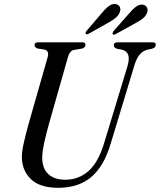

<svg xmlns="http://www.w3.org/2000/svg" viewBox="-20 -907 782 939"><path d="M489.5 -208 603.5 -583.5Q624 -653 576.5 -664L552 -668.5Q536 -674.5 536.5 -685.5Q536.5 -700 555 -700H727.5Q742 -700 742 -687.5Q742 -674.5 723 -668.5L700.5 -664Q677.5 -657.5 662.2 -639.2Q647 -621 635.5 -581.5L521.5 -205Q488.5 -93.5 426 -41Q363.5 11.5 265 11.5Q173 11.5 129.2 -32.8Q85.5 -77 87 -143Q87.5 -171.5 98.8 -219Q110 -266.5 122 -308.5L213 -627Q221.5 -657.5 199.5 -664L163 -670Q149 -676 149 -686.5Q149.5 -700 165 -700H383Q398 -700 398 -688Q398 -674.5 381.5 -669.5L340 -662.5Q320 -657.5 311.5 -625L221.5 -308.5Q205 -249.5 196.2 -209.2Q187.5 -169 186.5 -140.5Q185.5 -85 215.2 -56.5Q245 -28 299.5 -28Q364.5 -28 412.8 -70.5Q461 -113 489.5 -208ZM476 -841Q494.5 -864 511.5 -876.8Q528.5 -889.5 545.5 -887Q560.5 -884.5 566 -873Q571.5 -861.5 565.5 -846.5Q559 -830.5 544.5 -818.8Q530 -807 510.5 -796.5L414.5 -742.5Q403.5 -736 399 -742Q396 -747.5 405 -758ZM609.5 -839Q628.5 -862 645.5 -874.5Q662.5 -887 679.5 -884Q694 -881 699.2 -869.2Q704.5 -857.5 698.5 -843Q691.5 -826.5 676.8 -815.2Q662 -804 642 -793.5L546.5 -740.5Q535 -734.5 531 -740.5Q528.5 -746 537 -757Z"/></svg>

Font: Fraunces 144pt Soft
Style: Italic
Weight: 400
Italic angle: -16°
Version: Version 1.000;[b76b70a41]